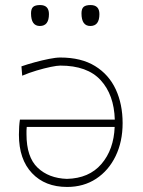

<svg xmlns="http://www.w3.org/2000/svg" viewBox="-20 -732 568 761"><path d="M246 9Q158.5 9 106.8 -45.8Q55 -100.5 55 -198Q55 -232.5 59 -258H435Q432 -356.5 379 -414.2Q326 -472 219 -472Q206.5 -472 181 -466.8Q155.5 -461.5 125.2 -452.5Q95 -443.5 68 -432L65 -469Q88 -477 117.2 -485Q146.5 -493 174 -498.5Q201.5 -504 219 -504Q302 -504 356.8 -470.2Q411.5 -436.5 438.8 -377.8Q466 -319 466 -244Q466 -170.5 438.2 -113.2Q410.5 -56 361 -23.5Q311.5 9 246 9ZM85 -200Q85 -109.5 129 -67.5Q173 -25.5 245 -23Q333 -25 382 -82Q431 -139 434.5 -229H86Q85 -221.5 85 -214.2Q85 -207 85 -200ZM338 -629Q303 -629 303 -679Q303 -697 311.2 -704.5Q319.5 -712 339 -712Q374 -712 374 -676Q374 -629 338 -629ZM138 -629Q103 -629 103 -679Q103 -697 111.2 -704.5Q119.5 -712 139 -712Q174 -712 174 -676Q174 -629 138 -629Z"/></svg>

Font: Commissioner Loud Thin
Style: Regular
Weight: 100
Designer: Kostas Bartsokas
Foundry: Kostas Bartsokas
Version: Version 1.000; ttfautohint (v1.8.3)